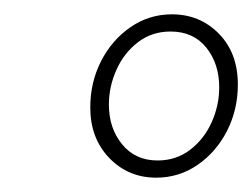

<svg xmlns="http://www.w3.org/2000/svg" viewBox="-20 -704 352 268"><path d="M198 -456Q159 -456 132.5 -483.5Q106 -511 106 -554Q106 -589 121 -618.5Q136 -648 162 -666Q188 -684 220 -684Q259 -684 285.5 -657Q312 -630 312 -586Q312 -551 297 -521.5Q282 -492 256 -474Q230 -456 198 -456ZM200 -480Q226 -480 245.5 -495Q265 -510 275.5 -533.5Q286 -557 286 -582Q286 -615 268 -637.5Q250 -660 218 -660Q192 -660 172.5 -645Q153 -630 142.5 -606.5Q132 -583 132 -558Q132 -525 150.5 -502.5Q169 -480 200 -480Z"/></svg>

Font: Source Sans 3
Style: Italic
Weight: 200
Italic angle: -11°
Designer: Paul D. Hunt
Foundry: Adobe
Version: Version 3.046;hotconv 1.0.118;makeotfexe 2.5.65603